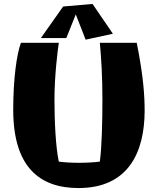

<svg xmlns="http://www.w3.org/2000/svg" viewBox="-20 -929 798 973"><path d="M713 -365C713 -439 708 -536 673 -712H486C493 -635 499 -544 499 -424C499 -314 496 -185 486 -110C455 -106 417 -104 380 -104C343 -104 306 -106 278 -110C262 -185 256 -315 256 -426C256 -545 273 -681 278 -712H86C64 -653 47 -526 47 -373C47 -83 180 24 378 24C630 24 712 -157 713 -365ZM449 -909 300 -896 187 -736H316L364 -856L414 -728L552 -758Z"/></svg>

Font: Galindo
Style: Regular
Weight: 400
Designer: Astigmatic (AOETI)
Foundry: Astigmatic (AOETI)
Version: Version 1.000